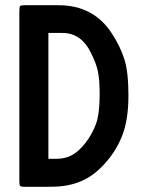

<svg xmlns="http://www.w3.org/2000/svg" viewBox="-20 -664 540 734"><path d="M378 -36Q358 -14 336.5 2Q315 18 290.5 28.5Q266 39 238 44.5Q210 50 168 50H72Q59 50 56.5 46Q54 42 54 27V-618Q54 -637 56.5 -640.5Q59 -644 73 -644H204Q339 -644 409 -534Q440 -486 455.5 -437.5Q471 -389 471 -299Q471 -206 447 -145Q423 -84 378 -36ZM329 -459Q292 -538 219 -538H165V-57H198Q230 -57 256 -71.5Q282 -86 307 -118Q333 -152 347 -190.5Q361 -229 361 -303Q361 -363 353.5 -394.5Q346 -426 329 -459Z"/></svg>

Font: NanumGothicCoding
Style: Bold
Weight: 700
Monospace: yes
Designer: Kwon Bruce; Nicolas Noh; Sung-woo Choi; Go-un Cha; Soo-hyun Park;
Foundry: NHN Corporation
Version: Version 2.000;PS 1;hotconv 1.0.49;makeotf.lib2.0.14853